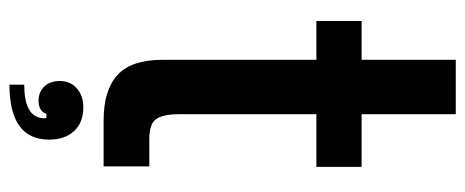

<svg xmlns="http://www.w3.org/2000/svg" viewBox="-316 -488 1007 416"><g transform="rotate(90 188.0 -279.5)"><path d="M240 0Q175 0 142 -30Q109 -60 109 -129V-461H25V-559H109V-763H227V-559H341V-461H227V-162Q227 -130 237 -114.5Q247 -99 281 -99H340V0ZM163 172Q229 172 235 136Q235 134 235.5 131Q236 128 235 124H226Q224 132 216.5 136.5Q209 141 198 141Q179 141 167 128.5Q155 116 155 95Q155 72 171 58Q187 44 212 44Q245 44 263.5 64Q282 84 282 118Q282 204 163 204Z"/></g></svg>

Font: Open Sauce Sans SemiBold
Style: Regular
Weight: 600
Designer: Alfredo Marco Pradil
Foundry: Creative Sauce Fz LLC
Version: Version 1.477